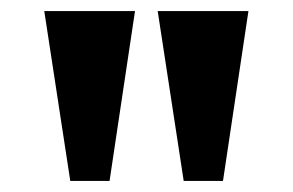

<svg xmlns="http://www.w3.org/2000/svg" viewBox="-20 -730 529 347"><path d="M265 -710H429L383 -403H312ZM60 -710H224L178 -403H107Z"/></svg>

Font: Ibarra Real Nova
Style: Bold
Weight: 700
Designer: Jose Maria Ribagorda & Octavio Pardo
Foundry: Jose Maria Ribagorda
Version: Version 1.014